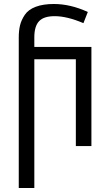

<svg xmlns="http://www.w3.org/2000/svg" viewBox="-20 -732 550 962"><path d="M152 -435V210H74V-544Q74 -579 80.5 -605.5Q87 -632 104.5 -658Q122 -684 159 -698Q196 -712 250 -712Q333 -712 420 -672L398 -616Q316 -651 254 -651Q199 -651 175.5 -625.5Q152 -600 152 -546V-497H438V0H360V-435Z"/></svg>

Font: BreeCF
Style: Light
Weight: 300
Designer: Veronika Burian, Jos Scaglione
Foundry: TypeTogether
Version: Version 0.0.2